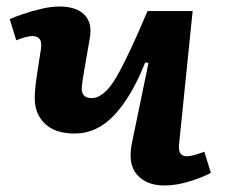

<svg xmlns="http://www.w3.org/2000/svg" viewBox="-20 -557 692 591"><path d="M10 -498Q25 -505 51.5 -514Q78 -523 108 -530Q138 -537 162 -537Q214 -537 239 -512.5Q264 -488 257 -443Q254 -425 249 -396.5Q244 -368 239 -339Q234 -310 232 -292Q228 -255 262 -255Q301 -255 339 -321Q377 -387 434 -523H573L531 -111Q528 -76 555 -76Q565 -76 579 -80Q593 -84 609 -90L629 -25Q606 -12 564.5 1Q523 14 486 14Q431 14 401.5 -19.5Q372 -53 387 -121L437 -363L427 -365Q386 -261 332.5 -203.5Q279 -146 210 -146Q150 -146 118.5 -176Q87 -206 87 -254Q87 -283 93.5 -325Q100 -367 106 -406Q109 -429 101.5 -437.5Q94 -446 80 -446Q63 -446 30 -433Z"/></svg>

Font: Literata 7pt
Style: Bold Italic
Weight: 700
Italic angle: -2°
Designer: Latin by Veronika Burian and Jose Scaglione. Greek by Irene Vlachou. Cyrillic by Vera Evstafieva
Foundry: TypeTogether
Version: Version 3.002